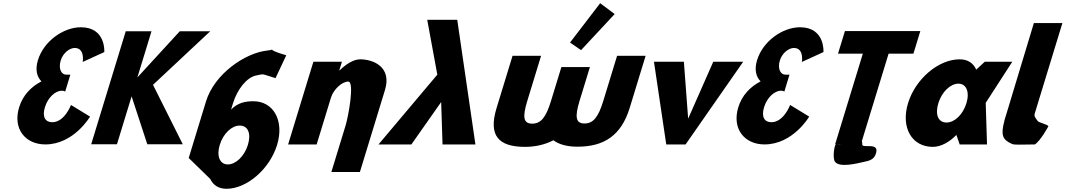

<svg xmlns="http://www.w3.org/2000/svg" viewBox="-20 -896 6610 1191"><path d="M493.2 -511.8C493.2 -511.8 508 -598.5 443.5 -598.5C410.7 -598.5 370.4 -566.2 356.7 -521.2C341.1 -470.2 360 -432.8 391 -432.8H416.4L384.4 -328.2C384.4 -328.2 376.1 -333.3 363.7 -333.3C322.8 -333.3 276.9 -290.8 258.5 -230.5C240.3 -171 261.2 -137.8 303.9 -137.8C380.7 -137.8 420.3 -244.9 420.3 -244.9L538.6 -172.7C538.6 -172.7 438.2 -0.1 261.2 -0.1C137.9 -0.1 57.6 -96.2 98.7 -230.5C121.3 -304.4 172.5 -358 237.1 -391.1C207.9 -420.9 197.6 -465.1 215.3 -522.9C251.7 -641.9 374.6 -726.9 481.5 -726.9C638.3 -726.9 627 -573 627 -573Z M1113.9 -0.9 929.1 -369.8 1284.1 -702.1H1095.2L832.2 -415.7L919.8 -702.1H760L545.6 -0.9H705.4L796.4 -298.4L893.8 -0.9Z M1755.8 -553C1680.7 -574.7 1668.3 -584.7 1666.9 -588.3C1664.2 -586.8 1656.4 -584.4 1636.7 -582.3C1501.9 -567.8 1310.5 -438.9 1257.9 -267L1150.6 84L1284 214C1302.7 253 1336 275 1385.6 275C1510.7 275 1653 153 1698.8 3C1744.7 -147 1676.7 -268 1551.6 -268C1500.6 -268 1453.8 -258 1413.3 -216L1424.9 -254C1452.7 -345 1511.5 -415.1 1567 -427.4C1626.4 -440.4 1601.9 -436.4 1689.1 -411.3ZM1517.6 3C1495.9 74 1442 124 1393.1 124C1345 124 1321.3 74 1343.1 3C1364.5 -67 1416.5 -117 1466.8 -117C1519.3 -117 1539 -67 1517.6 3ZM1666.9 -588.3C1665.9 -590.8 1670.4 -590.2 1666.9 -588.3Z M1767.2 0H1944.2L2032.9 -290C2048.4 -341 2101.3 -390 2140 -390C2181.5 -390 2139.8 -170 2124.2 -119L2035.5 171H2212.5L2368.1 -338C2411.9 -481 2295.2 -528 2214.2 -528C2173.4 -528 2127.4 -499 2086 -459H2084.5L2101 -513H1924Z M2725.1 0 2716.6 -263 2531.9 0H2327.9L2692.7 -433L2630.2 -773H2816.4L2929.1 0Z M3516 -632 3584.4 -585 3792.9 -808.9 3702.9 -876.1ZM3336.4 -550H3159.4L3060.3 -226C3007.8 -54 3072.7 15 3237.3 15C3297.4 15 3359.2 2.3 3412.7 -25.9C3449.2 1.6 3502.5 14 3561.8 14C3726.5 14 3833.6 -55 3886.2 -227L3984.9 -550H3807.9L3722.3 -270C3691.4 -169 3659.8 -130 3605.9 -130C3551.9 -130 3544.2 -169 3575 -270L3639.3 -480H3462.3L3397.7 -269C3366.9 -168 3335.3 -129 3281.3 -129C3227.4 -129 3219.6 -168 3250.5 -269Z M4222.2 -513H4036.6L4112.8 0H4232.8L4590.1 -513H4404.5L4248.7 -160Z M4954.2 -511.8C4954.2 -511.8 4969 -598.5 4904.5 -598.5C4871.7 -598.5 4831.4 -566.2 4817.7 -521.2C4802.1 -470.2 4821 -432.8 4852 -432.8H4877.4L4845.4 -328.2C4845.4 -328.2 4837.1 -333.3 4824.7 -333.3C4783.8 -333.3 4737.9 -290.8 4719.5 -230.5C4701.3 -171 4722.2 -137.8 4764.9 -137.8C4841.7 -137.8 4881.3 -244.9 4881.3 -244.9L4999.6 -172.7C4999.6 -172.7 4899.2 -0.1 4722.2 -0.1C4598.9 -0.1 4518.6 -96.2 4559.7 -230.5C4582.3 -304.4 4633.5 -358 4698.1 -391.1C4668.9 -420.9 4658.6 -465.1 4676.3 -522.9C4712.7 -641.9 4835.6 -726.9 4942.5 -726.9C5099.3 -726.9 5088 -573 5088 -573Z M5178.2 -562.9H5332.2L5160.7 -1.9L5164.6 -1.8C5154.4 9.2 5143.6 87 5160 108C5188.6 144.6 5292.3 119 5339.4 108C5371.2 102 5399.2 93.7 5411.1 63C5443.8 -21 5328.1 28.7 5328.7 0C5328.9 -9.2 5328 -16 5326.3 -20.9L5492 -562.9H5646L5688.8 -703.1H5221.1ZM5199.8 -1.1C5191 -0.1 5182.4 -0.1 5174 -1.6Z M5612.7 -256C5566.8 -106 5634.8 15 5766.7 15C5817.7 15 5870.9 -16 5911.5 -58H5912.9L5933.1 0H6102.6L6094.5 -258L6259.4 -513H6088.5L6035.6 -464C6017.5 -505 5983 -528 5932.7 -528C5800.8 -528 5658.5 -406 5612.7 -256ZM5800.7 -256C5822.4 -327 5876.3 -377 5925.2 -377C5973.3 -377 5996.6 -327 5974.9 -256C5953.5 -186 5901.8 -136 5851.5 -136C5799 -136 5779.3 -186 5800.7 -256Z M6393.2 -753H6570.2L6398.4 -191C6393.1 -173 6405.6 -161.8 6417.2 -145C6423.6 -135.7 6478.8 -124 6483.5 -113C6483.5 -113 6434.3 -21.3 6399.1 0C6315 0 6274.7 4.3 6257.9 -3C6198.3 -28.9 6186.6 -57.6 6210.7 -148L6210.2 -148L6215.9 -166.5C6218.9 -176.7 6222.2 -187.5 6225.8 -199L6226.1 -200Z"/></svg>

Font: Hussar
Style: BdSuprConOblThree
Weight: 700
Foundry: Cannot Into Space Fonts
Version: Version 2.00